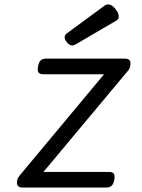

<svg xmlns="http://www.w3.org/2000/svg" viewBox="-20 -843 640 863"><path d="M457 0Q473.6 0 481.9 -8.1Q490.2 -16.1 493.7 -35.2Q497.1 -54.2 491.5 -62.3Q485.8 -70.3 469.2 -70.3H175.3L557.1 -527.3Q563.5 -535.2 565.4 -546.4Q568.8 -564.5 562.5 -572Q556.2 -579.6 539.6 -579.6H188Q171.4 -579.6 162.8 -571.5Q154.3 -563.5 150.9 -544.4Q147.5 -525.4 153.1 -517.3Q158.7 -509.3 175.3 -509.3H447.8L68.4 -54.2Q59.6 -43.5 57.6 -33.2Q54.2 -15.1 60.3 -7.6Q66.4 0 83 0ZM278.3 -691.4Q269.5 -684.1 270.8 -673.3Q272 -662.6 282.2 -650.9Q299.3 -631.3 320.3 -643.6L502.9 -750.5Q510.3 -754.4 512.7 -761.5Q515.1 -768.6 512 -779.5Q508.8 -790.5 499 -802.7Q473.1 -835 448.2 -816.4Z"/></svg>

Font: Courier Prime Sans
Style: Regular
Weight: 300
Italic angle: -10°
Designer: Alan Dague-Greene
Foundry: Quote-Unquote Apps
Version: Version 3.23